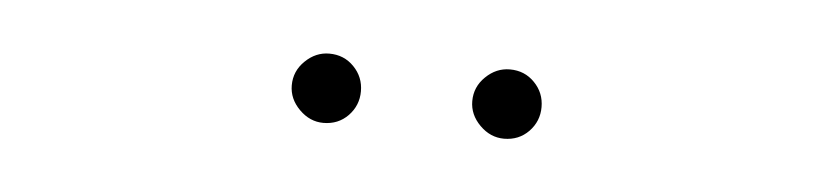

<svg xmlns="http://www.w3.org/2000/svg" viewBox="-23 -729 656 151"><g transform="rotate(5 305.0 -653.5)"><path d="M206.1 -653.3Q206.1 -664.6 214.4 -672.6Q222.7 -680.7 233.4 -680.7Q245.1 -680.7 252.9 -672.6Q260.7 -664.6 260.7 -653.3Q260.7 -642.1 252.9 -634Q245.1 -626 233.4 -626Q222.7 -626 214.4 -634.3Q206.1 -642.6 206.1 -653.3ZM348.6 -653.3Q348.6 -664.6 356.9 -672.6Q365.2 -680.7 376 -680.7Q387.7 -680.7 395.5 -672.6Q403.3 -664.6 403.3 -653.3Q403.3 -642.1 395.5 -634Q387.7 -626 376 -626Q365.2 -626 356.9 -634.3Q348.6 -642.6 348.6 -653.3Z"/></g></svg>

Font: Pretendard JP Thin
Style: Regular
Weight: 100
Designer: Base glyphs from Inter by Rasmus Andersson; Hangeul glyphs from Noto Sans CJK(Source Han Sans) by Jang Soo-young and Kan
Foundry: Kil Hyung-jin
Version: Version 1.309